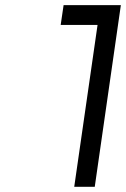

<svg xmlns="http://www.w3.org/2000/svg" viewBox="-20 -720 486 740"><path d="M213.9 -624 225.1 -700.2H445.8L345.2 0H266.1L356 -624Z"/></svg>

Font: Trueno Light
Style: Italic
Weight: 300
Designer: Julieta Ulanovsky
Foundry: Julieta Ulanovsky
Version: Version 3.001b | FøM Fix